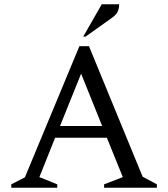

<svg xmlns="http://www.w3.org/2000/svg" viewBox="-20 -882 790 902"><path d="M33 0V-16L97 -49L353 -665H398L650 -52L717 -16V0H469V-16L557 -50L482 -235H239L165 -50L249 -16V0ZM262 -290H460L361 -536ZM371 -710 458 -862H540Q540 -847 534.5 -831Q529 -815 507 -799L382 -710Z"/></svg>

Font: Spectral
Style: Regular
Weight: 400
Designer: Jean-Baptiste Levee
Foundry: Production Type
Version: Version 1.002